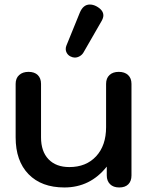

<svg xmlns="http://www.w3.org/2000/svg" viewBox="-20 -817 654 847"><path d="M49 -211V-447Q49 -472 64.5 -486Q80 -500 106 -500Q132 -500 146.5 -486Q161 -472 161 -447V-211Q161 -149 194 -114.5Q227 -80 286 -80Q360 -80 404 -127.5Q448 -175 448 -256V-447Q448 -472 463 -486Q478 -500 504 -500Q530 -500 545 -486Q560 -472 560 -447V-43Q560 -18 546 -4Q532 10 506 10Q480 10 465.5 -4.5Q451 -19 451 -43V-82Q378 10 264 10Q163 10 106 -48.5Q49 -107 49 -211ZM270 -601Q270 -609 273 -616L332 -761Q347 -797 376 -797Q390 -797 404 -790Q436 -773 436 -749Q436 -738 428 -724L348 -585Q342 -575 331.5 -569Q321 -563 310 -563Q301 -563 291 -568Q281 -573 275.5 -582Q270 -591 270 -601Z"/></svg>

Font: Kodchasan SemiBold
Style: Regular
Weight: 600
Version: Version 1.000; ttfautohint (v1.6)